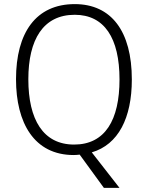

<svg xmlns="http://www.w3.org/2000/svg" viewBox="-20 -838 721 935"><path d="M622 -451C622 -686 522 -818 344 -818C155 -818 58 -679 58 -452C58 -240 146 -83 339 -83C349 -83 359 -84 368 -85L486 77H562L427 -96C556 -134 622 -263 622 -451ZM118 -452C118 -645 190 -766 344 -766C488 -766 562 -653 562 -451C562 -254 492 -134 341 -134C190 -134 118 -256 118 -452Z"/></svg>

Font: Noto Sans Kannada UI SemiCondensed Light
Style: Regular
Weight: 300
Width: 4
Designer: Jelle Bosma - Monotype Design Team
Foundry: Monotype Imaging Inc.
Version: Version 2.005